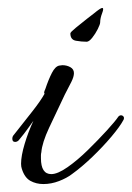

<svg xmlns="http://www.w3.org/2000/svg" viewBox="-20 -453 332 483"><path d="M198 -348Q185 -348 171 -350.5Q157 -353 157 -369Q157 -372 170.5 -383Q184 -394 198.5 -405.5Q213 -417 216 -419Q233 -433 237 -433Q242 -433 237 -420Q232 -407 232 -397Q232 -392 226 -380Q220 -368 212 -358Q204 -348 198 -348ZM89 10Q71 10 56.5 2Q42 -6 35 -28Q34 -31 33.5 -34Q33 -37 33 -41Q33 -61 42 -91Q51 -121 64 -149Q58 -141 50 -129.5Q42 -118 27 -100Q23 -96 18 -96Q11 -96 11 -104Q11 -110 15 -114Q41 -147 61.5 -173Q82 -199 92 -217Q92 -218 91.5 -218.5Q91 -219 91 -220Q91 -223 94 -229Q102 -253 110.5 -269.5Q119 -286 129 -288Q131 -288 133 -288.5Q135 -289 137 -289Q148 -289 157 -284Q166 -279 166 -269Q166 -260 159.5 -247Q153 -234 143 -215Q121 -169 103.5 -131.5Q86 -94 84 -70Q83 -66 83 -62.5Q83 -59 83 -55Q83 -15 109 -15Q125 -15 150 -32.5Q175 -50 201 -75.5Q227 -101 248.5 -124.5Q270 -148 278 -160Q281 -163 284 -163Q288 -163 290.5 -160Q293 -157 291 -152Q282 -135 260.5 -109.5Q239 -84 212.5 -58.5Q186 -33 161 -15Q148 -5 128.5 2.5Q109 10 89 10Z"/></svg>

Font: Allura
Style: Regular
Weight: 400
Designer: Robert E. Leuschke
Foundry: Robert E. Leuschke
Version: Version 1.110